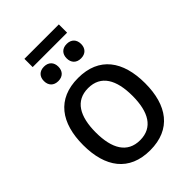

<svg xmlns="http://www.w3.org/2000/svg" viewBox="-230 -875 986 986"><g transform="rotate(-45 262.5 -382.5)"><path d="M387.5 -716.7V-776.7H137.5V-716.7ZM180 -572.5C213.3 -572.5 232.5 -593.3 232.5 -625C232.5 -656.7 213.3 -677.5 180 -677.5C146.7 -677.5 127.5 -656.7 127.5 -625C127.5 -593.3 146.7 -572.5 180 -572.5ZM345 -572.5C378.3 -572.5 397.5 -593.3 397.5 -625C397.5 -656.7 378.3 -677.5 345 -677.5C311.7 -677.5 292.5 -656.7 292.5 -625C292.5 -593.3 311.7 -572.5 345 -572.5ZM262.5 12.5C415 12.5 487.5 -90 487.5 -250C487.5 -410 415 -512.5 262.5 -512.5C110 -512.5 37.5 -410 37.5 -250C37.5 -90 110 12.5 262.5 12.5ZM262.5 -60.8C170 -60.8 129.2 -133.3 129.2 -250C129.2 -366.7 170 -439.2 262.5 -439.2C355 -439.2 395.8 -366.7 395.8 -250C395.8 -133.3 355 -60.8 262.5 -60.8Z"/></g></svg>

Font: Familjen Grotesk
Style: Regular
Weight: 400
Designer: Anders Wikstroem, Jonas Baeckman, Matilda Gysing, Kristian Moeller
Foundry: Familjen STHLM AB
Version: Version 2.000